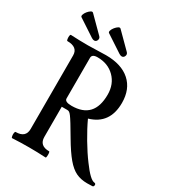

<svg xmlns="http://www.w3.org/2000/svg" viewBox="-201 -954 981 1081"><g transform="rotate(30 289.0 -413.5)"><path d="M535 12Q494 12 462.5 -3Q431 -18 399.5 -55.5Q368 -93 328 -161Q301 -207 285 -233Q269 -259 260 -271Q251 -283 245 -286.5Q239 -290 232 -290H196V-94Q196 -37 260 -37Q263 -37 264 -27Q265 -17 264 -7Q263 3 260 3Q204 0 151 0Q97 0 42 3Q39 3 37 -7Q35 -17 36.5 -27Q38 -37 42 -37Q107 -37 107 -94V-572Q107 -626 39 -626Q35 -626 33.5 -636Q32 -646 33 -656Q34 -666 39 -666Q94 -663 151 -663Q180 -663 209 -664.5Q238 -666 267 -666Q368 -666 423.5 -616.5Q479 -567 479 -478Q479 -341 357 -306Q381 -254 416 -195Q451 -136 484 -92Q541 -14 568 -12Q578 -11 578 -2Q578 9 570 11Q565 11 554.5 11.5Q544 12 535 12ZM241 -322Q386 -322 386 -478Q386 -546 343 -589Q300 -632 232 -632Q196 -632 196 -608V-344Q196 -322 241 -322ZM167 -704Q160 -704 150 -710L42 -781Q34 -785 37.5 -796.5Q41 -808 50 -819Q59 -830 68.5 -836Q78 -842 84 -836L179 -741Q190 -731 185 -717.5Q180 -704 167 -704ZM346 -704Q339 -704 329 -710L221 -781Q213 -785 216.5 -796.5Q220 -808 229 -819Q238 -830 247.5 -836Q257 -842 263 -836L358 -741Q369 -731 364 -717.5Q359 -704 346 -704Z"/></g></svg>

Font: Junicode Two Beta Condensed Medium
Style: Regular
Weight: 500
Width: 3
Designer: Peter S. Baker
Foundry: Briery Creek Software
Version: Version 1.053; ttfautohint (v1.8.4)